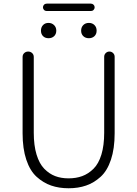

<svg xmlns="http://www.w3.org/2000/svg" viewBox="-20 -1008 744 1041"><path d="M102.5 -285.2V-699.2Q102.5 -711.9 111.3 -720.2Q120.1 -728.5 132.8 -728.5Q145.5 -728.5 154.3 -720.2Q163.1 -711.9 163.1 -699.2V-288.1Q163.1 -219.7 178.2 -169.9Q193.4 -120.1 220.2 -92.8Q247.1 -65.4 279.3 -53.2Q311.5 -41 351.6 -41Q392.6 -41 425.8 -53.2Q459 -65.4 486.8 -92.8Q514.6 -120.1 529.8 -169.9Q544.9 -219.7 544.9 -288.1V-700.2Q544.9 -711.9 553.2 -720.2Q561.5 -728.5 573.2 -728.5Q585 -728.5 593.3 -720.2Q601.6 -711.9 601.6 -700.2V-285.2Q601.6 -202.1 581.5 -142.1Q561.5 -82 525.4 -49.3Q489.3 -16.6 446.8 -2Q404.3 12.7 352.1 12.7Q299.8 12.7 257.3 -2Q214.8 -16.6 178.7 -49.3Q142.6 -82 122.6 -142.1Q102.5 -202.1 102.5 -285.2ZM273.4 -812Q261.7 -800.8 243.2 -800.8Q224.6 -800.8 213.4 -812Q202.1 -823.2 202.1 -841.8Q202.1 -860.4 213.4 -872.1Q224.6 -883.8 242.7 -883.8Q260.7 -883.8 272.9 -872.1Q285.2 -860.4 285.2 -841.8Q285.2 -823.2 273.4 -812ZM233.4 -948.2Q224.6 -948.2 218.8 -954.1Q212.9 -960 212.9 -968.3Q212.9 -976.6 218.8 -982.4Q224.6 -988.3 233.4 -988.3H472.7Q481.4 -988.3 487.3 -982.4Q493.2 -976.6 493.2 -968.3Q493.2 -960 487.3 -954.1Q481.4 -948.2 472.7 -948.2ZM492.2 -812Q480.5 -800.8 461.9 -800.8Q443.4 -800.8 431.6 -812Q419.9 -823.2 419.9 -841.8Q419.9 -860.4 431.6 -872.1Q443.4 -883.8 461.9 -883.8Q480.5 -883.8 492.2 -872.1Q503.9 -860.4 503.9 -841.8Q503.9 -823.2 492.2 -812Z"/></svg>

Font: Gen Jyuu Gothic Light
Style: Regular
Weight: 200
Designer: [Source Han Sans]
Ryoko NISHIZUKA  (kana & ideographs); Paul D. Hunt (Latin, Greek & Cyrillic); Wenlong ZHANG  (bopomofo
Version: Version 1.002.20150607